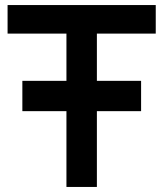

<svg xmlns="http://www.w3.org/2000/svg" viewBox="-20 -740 646 760"><path d="M68.5 -300V-420H538.5V-300ZM243 0V-607H10V-720H596.5V-607H363.5V0Z"/></svg>

Font: Manrope ExtraLight
Style: Bold
Weight: 700
Version: Version 4.504